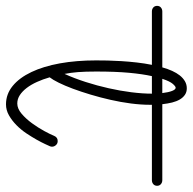

<svg xmlns="http://www.w3.org/2000/svg" viewBox="-198 -604 634 631"><g transform="rotate(90 118.5 -289.0)"><path d="M414.1 -488.8Q414.1 -481 408.7 -476.3Q403.3 -471.7 395.5 -471.7H147.9V-466.3Q147.9 -436.5 143.6 -402.8Q139.2 -369.1 131.6 -335.7Q124 -302.2 114.5 -270.5Q105 -238.8 95 -211.9Q85 -185.1 75.2 -165.3Q65.4 -145.5 57.6 -135.7Q64 -113.3 72.8 -94Q81.5 -74.7 92.5 -60.3Q103.5 -45.9 116.2 -37.6Q128.9 -29.3 143.6 -29.3Q160.6 -29.3 177.5 -43.7Q194.3 -58.1 208.7 -77.9Q223.1 -97.7 234.1 -117.9Q245.1 -138.2 250 -150.4Q254.9 -162.1 267.1 -162.1Q275.4 -162.1 280.5 -156.2Q285.6 -150.4 285.6 -143.6Q285.6 -140.1 284.2 -136.7Q282.7 -133.3 277.1 -121.1Q271.5 -108.9 262.5 -92.8Q253.4 -76.7 241.5 -58.8Q229.5 -41 214.6 -26.4Q199.7 -11.7 182.6 -2Q165.5 7.8 146.5 7.8Q112.8 7.8 85.9 -14.2Q59.1 -36.1 40.3 -75.7Q21.5 -115.2 11.7 -169.4Q2 -223.6 2 -288.1Q2 -304.2 2.4 -325.9Q2.9 -347.7 4.4 -371.8Q5.9 -396 8.8 -421.6Q11.7 -447.3 16.6 -471.7H-158.7Q-166.5 -471.7 -171.9 -476.3Q-177.2 -481 -177.2 -488.8Q-177.2 -496.6 -171.9 -501.2Q-166.5 -505.9 -158.7 -505.9H24.9Q29.8 -523.4 36.4 -538.1Q43 -552.7 51.5 -563.5Q60.1 -574.2 70.6 -580.3Q81.1 -586.4 93.8 -586.4Q106 -586.4 115 -580.3Q124 -574.2 130.4 -563.5Q136.7 -552.7 140.4 -538.1Q144 -523.4 146 -505.9H395.5Q403.3 -505.9 408.7 -501.2Q414.1 -496.6 414.1 -488.8ZM46.4 -184.6Q61 -216.8 73 -254.2Q85 -291.5 93.5 -329.6Q102.1 -367.7 106.7 -404.3Q111.3 -440.9 111.3 -471.7H53.7Q46.9 -441.4 42.7 -396.7Q38.6 -352.1 38.6 -288.1Q38.6 -252.4 40.5 -228.3Q42.5 -204.1 46.4 -184.6ZM91.8 -549.8Q87.4 -549.8 79.1 -540.3Q70.8 -530.8 62.5 -505.9H109.4Q106.9 -526.4 102.3 -538.1Q97.7 -549.8 91.8 -549.8ZM54.2 -149.4V-148.9Z"/></g></svg>

Font: Sacramento
Style: Regular
Weight: 400
Designer: Astigmatic (AOETI)
Foundry: Astigmatic (AOETI)
Version: Version 1.000